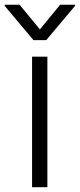

<svg xmlns="http://www.w3.org/2000/svg" viewBox="-50 -782 333 802"><path d="M31.7 -762.2 116.7 -659.2 201.2 -762.2H263.2V-757.3L143.1 -614.3H89.8L-30.3 -757.3V-762.2ZM84 0V-545.4H147.9V0Z"/></svg>

Font: Interop Light
Style: Regular
Weight: 300
Designer: Rasmus Andersson, Google, Jang Haemin
Foundry: jhaemin
Version: Version 1.007